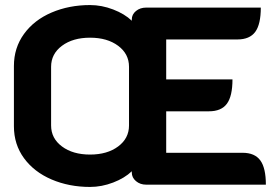

<svg xmlns="http://www.w3.org/2000/svg" viewBox="-20 -730 1106 759"><path d="M35 -231V-469Q35 -541 75 -596Q115 -651 184 -680.5Q253 -710 336 -710Q382 -710 427.5 -692.5Q473 -675 501 -648V-653Q501 -673 517.5 -686.5Q534 -700 558 -700H1011Q1011 -634 989 -604Q967 -574 918 -574H637V-416H899Q899 -350 877 -320Q855 -290 806 -290H637V-126H939Q987 -126 1009 -96Q1031 -66 1031 0H558Q534 0 517.5 -14Q501 -28 501 -48V-53Q473 -26 427.5 -8.5Q382 9 336 9Q253 9 184 -20.5Q115 -50 75 -104.5Q35 -159 35 -231ZM490 -234V-466Q490 -517 447 -549Q404 -581 336 -581Q268 -581 225 -549Q182 -517 182 -466V-234Q182 -183 225 -151Q268 -119 336 -119Q404 -119 447 -151Q490 -183 490 -234Z"/></svg>

Font: K2D ExtraBold
Style: Regular
Weight: 800
Designer: Katatrad Aksorn Co.,Ltd.
Foundry: Cadson Demak Co.,Ltd.
Version: Version 1.000; ttfautohint (v1.6)